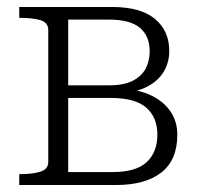

<svg xmlns="http://www.w3.org/2000/svg" viewBox="-20 -529 576 549"><path d="M35 -509H301Q382 -509 423 -475Q464 -441 464 -383Q464 -352 449 -325.5Q434 -299 402.5 -282Q371 -265 323 -263L347 -283V-257L326 -276Q378 -273 413.5 -255.5Q449 -238 468 -209.5Q487 -181 487 -144Q487 -71 441 -35.5Q395 0 312 0H35V-31H37Q72 -31 95 -38Q118 -45 118 -66V-443Q118 -465 95 -471.5Q72 -478 37 -478H35ZM175 -37H302Q369 -37 399.5 -65.5Q430 -94 430 -144Q430 -193 398.5 -221Q367 -249 296 -249H161V-285H292Q334 -285 359.5 -298Q385 -311 396.5 -333Q408 -355 408 -382Q408 -426 380 -449.5Q352 -473 291 -473H175Z"/></svg>

Font: Roboto Serif 36pt ExtraLight
Style: Regular
Weight: 250
Designer: Greg Gazdowicz
Foundry: Commercial Type
Version: Version 1.008